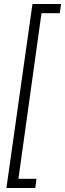

<svg xmlns="http://www.w3.org/2000/svg" viewBox="-20 -826 325 958"><path d="M285 -806 278 -760H187L72 66H162L156 112H12L142 -806Z"/></svg>

Font: Fira Sans Extra Condensed Light
Style: Italic
Weight: 300
Width: 3
Italic angle: -8°
Designer: Carrois Corporate & Edenspiekermann AG
Foundry: Carrois Corporate GbR & Edenspiekermann AG
Version: Version 4.203